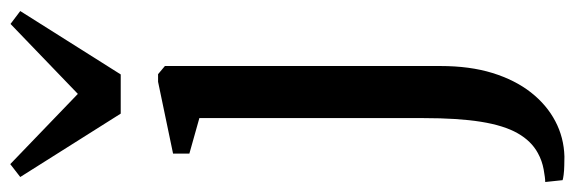

<svg xmlns="http://www.w3.org/2000/svg" viewBox="-412 -468 1094 365"><g transform="rotate(-90 134.5 -285.0)"><path d="M20 241.5Q12 241.5 2.5 241.2Q-7 241 -14.8 240Q-22.5 239 -25 238L-28.5 205Q-21 205 -4.5 202Q12 199 26.5 191Q49.5 178.5 64.2 152.5Q79 126.5 86 82.8Q93 39 93 -26.5V-452.5L25.5 -471.5V-502.5L162 -531H176.5L192 -518V6Q192 61.5 178.8 104.5Q165.5 147.5 141.8 177.8Q118 208 87 224.2Q56 240.5 20 241.5ZM101.5 -602 -19 -793 5.5 -812 139 -683.5 272 -811.5 296.5 -793 176 -602Z"/></g></svg>

Font: Merriweather 96pt
Style: Regular
Weight: 400
Version: Version 2.100